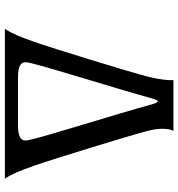

<svg xmlns="http://www.w3.org/2000/svg" viewBox="8 -739 731 787"><g transform="rotate(90 373.5 -345.5)"><path d="M98.1 0H712.4C691.9 -30.8 679.2 -64 659.7 -118.7C633.8 -191.9 533.7 -516.6 515.6 -588.9C510.3 -609.9 507.8 -629.4 507.8 -646C507.8 -664.6 510.7 -680.2 516.6 -690.9H308.6C309.6 -670.9 306.2 -633.3 294.9 -588.9C276.9 -516.6 176.8 -191.9 150.9 -118.7C131.3 -64 118.7 -30.8 98.1 0ZM411.6 -588.9C437 -492.2 546.4 -145.5 555.2 -92.8C560.1 -62 536.6 -53.7 488.8 -53.7H302.2C254.4 -53.7 231 -62 235.8 -92.8C244.6 -145.5 354 -492.2 379.4 -588.9C386.2 -614.3 390.6 -627 395.5 -627C399.9 -627 404.8 -614.3 411.6 -588.9Z"/></g></svg>

Font: Amarante
Style: Regular
Weight: 400
Designer: Karolina Lach
Foundry: Sorkin Type Co.
Version: Version 1.001